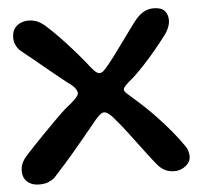

<svg xmlns="http://www.w3.org/2000/svg" viewBox="-47 -650 747 712"><g transform="rotate(-5 326.5 -294.0)"><path d="M71 13Q53 13 39.5 6.5Q26 0 18.2 -12.2Q10.5 -24.5 10.5 -41.5Q10.5 -59 16.8 -72.2Q23 -85.5 34 -97.5Q43 -107.5 61.5 -127.2Q80 -147 103.2 -170.8Q126.5 -194.5 149.8 -217.8Q173 -241 191.5 -258Q215.5 -276.5 229.2 -290.2Q243 -304 243 -312Q243 -320 235.5 -330.5Q228 -341 206 -356Q190 -368.5 169 -385.8Q148 -403 126 -421Q104 -439 84.5 -455.2Q65 -471.5 51 -482Q37.5 -492 29.8 -506.2Q22 -520.5 22 -537Q22 -558.5 31.2 -571.5Q40.5 -584.5 54.5 -590.2Q68.5 -596 82.5 -596Q103.5 -596 119.5 -588.2Q135.5 -580.5 151.5 -565Q170 -548.5 192.5 -525.2Q215 -502 238.5 -475.5Q262 -449 284 -422Q299.5 -401.5 310.2 -390.2Q321 -379 330 -379Q337.5 -379 345.2 -386Q353 -393 362.5 -405Q373.5 -418 387.8 -437.2Q402 -456.5 417.8 -478Q433.5 -499.5 448.2 -519.8Q463 -540 474.5 -555.5Q493 -580 511 -590.5Q529 -601 549 -601Q579 -601 591 -587Q603 -573 603 -552Q603 -538.5 596 -522.2Q589 -506 573.5 -487.5Q559 -468 538.2 -443.2Q517.5 -418.5 495.5 -394.8Q473.5 -371 454 -353Q433 -336 423.5 -326Q414 -316 414 -310.5Q414 -304.5 421.2 -297.2Q428.5 -290 441.5 -279Q486.5 -240 520.5 -204.8Q554.5 -169.5 579.5 -139Q604.5 -108.5 622 -83Q629.5 -73.5 632.5 -62.5Q635.5 -51.5 635.5 -42.5Q635.5 -28 626.5 -16.8Q617.5 -5.5 603.8 1Q590 7.5 575 7.5Q556 7.5 542.2 1Q528.5 -5.5 517 -17.5Q504.5 -31.5 486.5 -55.2Q468.5 -79 448.8 -105.2Q429 -131.5 411.2 -155Q393.5 -178.5 381 -192.5Q364.5 -213.5 353.2 -223Q342 -232.5 333.5 -232.5Q325 -232.5 313.2 -221.5Q301.5 -210.5 283 -186.5Q258.5 -156.5 239.5 -133.8Q220.5 -111 204 -91.5Q187.5 -72 169.5 -51.8Q151.5 -31.5 128 -6Q118.5 2 105 7.5Q91.5 13 71 13Z"/></g></svg>

Font: Gluten Thin
Style: Regular
Weight: 400
Version: Version 1.300